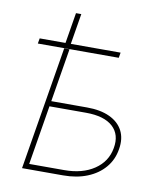

<svg xmlns="http://www.w3.org/2000/svg" viewBox="-78 -739 669 801"><g transform="rotate(10 256.5 -338.0)"><path d="M44.4 -523.4 48.3 -545.9H391.1L387.2 -523.4ZM157.7 -545.9 179.2 -675.8H201.7L180.2 -545.9ZM131.3 -296.4H293Q350.1 -296.4 388.9 -278.3Q427.7 -260.3 445.1 -227.1Q462.4 -193.8 454.6 -148.4Q447.3 -102.5 418.9 -69.3Q390.6 -36.1 345.9 -18.1Q301.3 0 243.7 0H69.8L156.2 -522.5H178.7L96.2 -22.5H244.6Q321.3 -22.5 371.6 -56.4Q421.9 -90.3 432.1 -148.4Q442.9 -207 406.2 -240.5Q369.6 -273.9 292.5 -273.9H127.9Z"/></g></svg>

Font: Inter 28pt Thin
Style: Italic
Weight: 250
Italic angle: -9.3988°
Designer: Rasmus Andersson
Foundry: rsms
Version: Version 4.001;git-66647c0bb